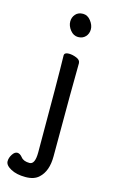

<svg xmlns="http://www.w3.org/2000/svg" viewBox="-137 -753 570 970"><g transform="rotate(15 148.0 -268.0)"><path d="M-5 114Q-5 96 6.5 78Q18 60 32 60Q46 60 59.5 77Q73 94 104 94Q133 94 133 31Q133 -364 130 -475Q130 -491 154 -491Q173 -491 194 -482.5Q215 -474 215 -457Q213 -364 213 30Q213 108 172 145Q148 168 102 168Q56 168 25.5 151.5Q-5 135 -5 114ZM118 -650Q118 -672 132 -688Q146 -704 171 -704Q195 -704 212 -682Q229 -660 229 -638Q229 -615 214.5 -599.5Q200 -584 176 -584Q152 -584 135 -605.5Q118 -627 118 -650Z"/></g></svg>

Font: linja waso lili
Style: Bold
Weight: 400
Designer: Fontworks Inc.
Version: Version 1.000;August 6, 2022;FontCreator 14.0.0.2814 64-bit